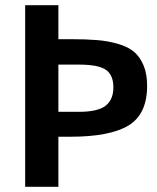

<svg xmlns="http://www.w3.org/2000/svg" viewBox="-20 -720 604 740"><path d="M251 -193H205V0H77V-700H205V-569H251Q312 -569 354.5 -565.5Q397 -562 436 -550.5Q475 -539 497.5 -519.5Q520 -500 533.5 -467.5Q547 -435 547 -389Q547 -280 475.5 -236.5Q404 -193 251 -193ZM284 -471H205V-289H284Q357 -289 387 -312.5Q417 -336 417 -383Q417 -431 388 -451Q359 -471 284 -471Z"/></svg>

Font: Cabin
Style: Bold
Weight: 700
Designer: Pablo Impallari
Foundry: Pablo Impallari. www.impallari.com Igino Marini. www.ikern.com
Version: Version 1.005